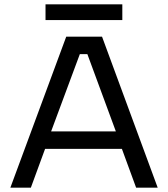

<svg xmlns="http://www.w3.org/2000/svg" viewBox="-20 -870 779 890"><path d="M287 -700H453L711 0H611L545 -180H189L123 0H28ZM517 -261 385 -619H350L217 -261ZM191 -850H547V-777H191Z"/></svg>

Font: AF Albert Sans Medium
Style: Regular
Weight: 500
Designer: Andreas Rasmussen
Foundry: a.Foundry
Version: Version 1.300;Glyphs 3.2 (3231)